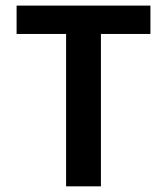

<svg xmlns="http://www.w3.org/2000/svg" viewBox="-20 -658 590 678"><path d="M336.4 -538.1V0H213.4V-538.1H38.6V-638.2H511.2V-538.1Z"/></svg>

Font: Code New Roman
Style: Bold
Weight: 700
Monospace: yes
Designer: Sam Radian
Foundry: Code New Roman
Version: Version 1.508 October 19, 2014